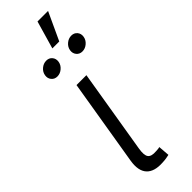

<svg xmlns="http://www.w3.org/2000/svg" viewBox="-298 -899 911 911"><g transform="rotate(-45 158.0 -443.5)"><path d="M156.7 2.9Q99.1 6.3 73.2 -22.2Q47.4 -50.8 56.6 -109.4L128.9 -545.9H195.3L125.5 -124Q118.7 -83 130.1 -68.6Q141.6 -54.2 173.8 -57.1Q184.1 -57.6 188.7 -58.1Q193.4 -58.6 198.7 -60.1L203.1 -3.4Q195.3 -1.5 183.1 0.5Q170.9 2.4 156.7 2.9ZM261.7 -638.7Q243.2 -638.7 232.2 -652.1Q221.2 -665.5 224.1 -684.1Q227.1 -703.1 242.7 -716.3Q258.3 -729.5 277.3 -729.5Q295.9 -729.5 306.9 -716.3Q317.9 -703.1 314.9 -684.1Q312 -665.5 296.4 -652.1Q280.8 -638.7 261.7 -638.7ZM93.8 -638.7Q75.2 -638.7 64.2 -652.1Q53.2 -665.5 56.2 -684.1Q59.1 -703.1 74.7 -716.3Q90.3 -729.5 109.4 -729.5Q127.9 -729.5 138.9 -716.3Q149.9 -703.1 147 -684.1Q144 -665.5 128.4 -652.1Q112.8 -638.7 93.8 -638.7ZM170.9 -750 211.4 -890.1H282.2L217.3 -750Z"/></g></svg>

Font: Inter Light
Style: Italic
Weight: 300
Italic angle: -9.3988°
Designer: Rasmus Andersson
Foundry: rsms
Version: Version 4.001;git-66647c0bb